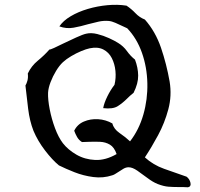

<svg xmlns="http://www.w3.org/2000/svg" viewBox="-20 -743 851 815"><path d="M778 52Q766 51 756 51Q746 51 737 51Q715 51 695 49.5Q675 48 649 38Q629 30 606.5 13Q584 -4 563 -18.5Q542 -33 526 -33Q515 -33 504.5 -27Q494 -21 484 -14Q477 -10 470.5 -5.5Q464 -1 457 1Q418 14 376 8.5Q334 3 296 -12Q258 -27 230 -41Q202 -64 171 -104.5Q140 -145 122 -188Q106 -229 99.5 -281Q93 -333 88 -380Q93 -388 96.5 -401Q100 -414 98 -431Q113 -463 140.5 -485.5Q168 -508 190 -533Q193 -532 209.5 -539.5Q226 -547 248 -558Q275 -571 303.5 -584Q332 -597 346 -600Q367 -605 393 -598.5Q419 -592 443 -581Q467 -570 481 -561Q504 -547 519 -526Q534 -505 553 -490Q566 -456 566.5 -422.5Q567 -389 547 -349Q539 -343 532 -336.5Q525 -330 519 -324Q501 -306 480 -292.5Q459 -279 418 -284Q422 -306 435.5 -333.5Q449 -361 466 -383Q473 -412 470 -442Q467 -472 454.5 -496.5Q442 -521 418.5 -533Q395 -545 361 -538Q346 -535 324.5 -526Q303 -517 282 -504.5Q261 -492 247 -479Q232 -465 218 -442Q204 -419 194.5 -394Q185 -369 184 -349Q183 -320 191 -279Q199 -238 213.5 -199Q228 -160 247 -135Q269 -107 304.5 -86.5Q340 -66 384 -64Q428 -62 475 -89Q465 -118 446.5 -129Q428 -140 405 -141Q382 -142 357 -141Q350 -141 342.5 -140.5Q335 -140 328 -140Q315 -148 307.5 -161Q300 -174 295 -188Q308 -215 336 -227Q364 -239 396.5 -237Q429 -235 457 -219Q463 -195 488 -178Q513 -161 532 -143Q570 -192 588.5 -256.5Q607 -321 605.5 -389.5Q604 -458 582.5 -519Q561 -580 520 -623Q515 -625 500.5 -632Q486 -639 470 -646Q454 -653 442 -654Q420 -656 398 -651Q376 -646 353 -640Q323 -631 292.5 -625.5Q262 -620 232 -631Q248 -655 280 -674Q312 -693 352.5 -705Q393 -717 436 -721Q479 -725 517 -719Q538 -705 555 -687Q572 -669 595 -660Q640 -609 663.5 -540Q687 -471 700 -397Q710 -337 694.5 -279Q679 -221 651 -169Q623 -117 595 -75Q630 -43 676.5 -26.5Q723 -10 772 7Q785 17 788.5 33Q792 49 778 52Z"/></svg>

Font: Yuji Mai
Style: Regular
Weight: 400
Designer: Kataoka Yuji
Foundry: Kinuta Font Factory
Version: Version 3.002